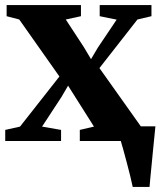

<svg xmlns="http://www.w3.org/2000/svg" viewBox="-20 -553 630 753"><path d="M500.5 180Q497 163 490.8 137.5Q484.5 112 477.2 84.5Q470 57 463.5 33.8Q457 10.5 453.5 -1L425 -57.5H589.5Q588 -41.5 585.5 -17Q583 7.5 580.2 35.8Q577.5 64 574.8 91.8Q572 119.5 569.8 142.8Q567.5 166 566.5 180ZM58.5 -56.5 213 -253 55.5 -476.5 6 -489.5V-533H297.5V-489.5L238 -476.5L309 -368L337 -321L363 -365L437.5 -476L371 -489.5V-533H574V-489.5L519 -476.5L370 -286L533 -56.5L582.5 -43.5V0H293V-43.5L348.5 -56.5L278 -168L247 -217L221 -172.5L145 -56.5L219.5 -43.5V0H0.5V-43.5Z"/></svg>

Font: Merriweather 72pt ExtraBold
Style: Regular
Weight: 800
Version: Version 2.100